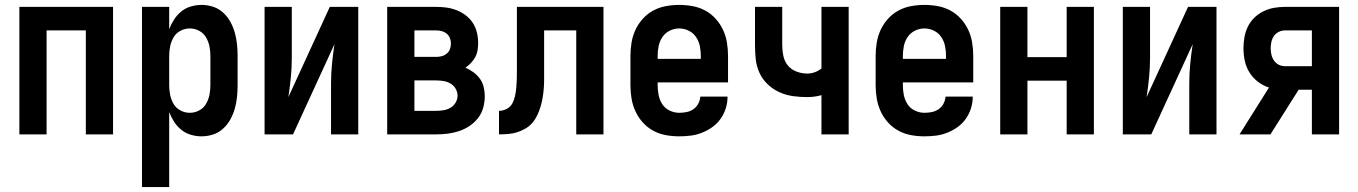

<svg xmlns="http://www.w3.org/2000/svg" viewBox="-20 -548 5540 783"><path d="M59 0V-520H441V0H330V-424H170V0Z M559 215V-520H670V-429Q678 -450 690 -468.5Q702 -487 719 -501Q736 -515 758 -521.5Q780 -528 802 -528Q826 -528 849 -520.5Q872 -513 890 -496.5Q908 -480 919.5 -459Q931 -438 937.5 -415Q944 -392 946.5 -368Q949 -344 949 -320V-200Q949 -176 946.5 -152Q944 -128 937.5 -105Q931 -82 919.5 -61Q908 -40 890 -23.5Q872 -7 849 0.5Q826 8 802 8Q780 8 758 1.5Q736 -5 719 -19Q702 -33 690 -51.5Q678 -70 670 -91V215ZM754 -88Q774 -88 792 -97.5Q810 -107 820 -124Q830 -141 834 -160.5Q838 -180 838 -200V-320Q838 -340 834 -359.5Q830 -379 820 -396Q810 -413 792 -422.5Q774 -432 754 -432Q734 -432 716 -422.5Q698 -413 688 -396Q678 -379 674 -359.5Q670 -340 670 -320V-200Q670 -180 674 -160.5Q678 -141 688 -124Q698 -107 716 -97.5Q734 -88 754 -88Z M1059 0V-520H1170V-312Q1170 -272 1166 -231.5Q1162 -191 1156 -152L1325 -520H1441V0H1330V-208Q1330 -248 1334 -288.5Q1338 -329 1344 -368L1175 0Z M1559 0V-520H1759Q1781 -520 1802 -517Q1823 -514 1843 -506Q1863 -498 1880 -485Q1897 -472 1908.5 -454Q1920 -436 1925 -415Q1930 -394 1930 -373Q1930 -358 1927.5 -343Q1925 -328 1918 -315Q1911 -302 1900.5 -291Q1890 -280 1878 -272Q1895 -265 1910.5 -253.5Q1926 -242 1937 -227Q1948 -212 1952.5 -193Q1957 -174 1957 -156Q1957 -132 1950.5 -108.5Q1944 -85 1929.5 -66.5Q1915 -48 1895 -34.5Q1875 -21 1852.5 -13.5Q1830 -6 1806.5 -3Q1783 0 1759 0ZM1670 -316H1759Q1771 -316 1782 -319Q1793 -322 1802 -329.5Q1811 -337 1815 -348Q1819 -359 1819 -371Q1819 -382 1814.5 -393Q1810 -404 1801.5 -411Q1793 -418 1782 -421Q1771 -424 1759 -424H1670ZM1670 -96H1759Q1774 -96 1789 -98.5Q1804 -101 1817 -108.5Q1830 -116 1838 -129.5Q1846 -143 1846 -158Q1846 -173 1838 -186.5Q1830 -200 1817 -207.5Q1804 -215 1789 -217.5Q1774 -220 1759 -220H1670Z M2015 0V-96Q2031 -96 2046.5 -104Q2062 -112 2069.5 -126.5Q2077 -141 2080.5 -157.5Q2084 -174 2085.5 -190.5Q2087 -207 2087.5 -223.5Q2088 -240 2088 -257V-520H2441V0H2330V-424H2199V-261Q2199 -242 2199 -223.5Q2199 -205 2197.5 -186.5Q2196 -168 2193 -149.5Q2190 -131 2184.5 -113Q2179 -95 2171 -78Q2163 -61 2151 -47Q2139 -33 2122.5 -23.5Q2106 -14 2088.5 -8.5Q2071 -3 2052 -1.5Q2033 0 2015 0Z M2750 8Q2722 8 2695 3Q2668 -2 2644 -15Q2620 -28 2601.5 -48.5Q2583 -69 2571.5 -94Q2560 -119 2555.5 -146Q2551 -173 2551 -200V-320Q2551 -347 2555.5 -374.5Q2560 -402 2571.5 -426.5Q2583 -451 2601.5 -471.5Q2620 -492 2644 -505Q2668 -518 2695.5 -523Q2723 -528 2750 -528Q2777 -528 2804.5 -523Q2832 -518 2856 -505Q2880 -492 2898.5 -471.5Q2917 -451 2928.5 -426.5Q2940 -402 2944.5 -374.5Q2949 -347 2949 -320V-212H2662V-200Q2662 -180 2666 -160Q2670 -140 2681 -123Q2692 -106 2711 -97Q2730 -88 2750 -88Q2765 -88 2780 -91Q2795 -94 2807.5 -102.5Q2820 -111 2827.5 -125Q2835 -139 2836 -154H2947Q2947 -130 2940 -107Q2933 -84 2919 -64Q2905 -44 2885.5 -30Q2866 -16 2843.5 -7Q2821 2 2797.5 5Q2774 8 2750 8ZM2662 -308H2838V-320Q2838 -340 2834 -360Q2830 -380 2818.5 -397Q2807 -414 2788.5 -423Q2770 -432 2750 -432Q2730 -432 2711.5 -423Q2693 -414 2681.5 -397Q2670 -380 2666 -360Q2662 -340 2662 -320Z M3330 0V-160Q3316 -156 3301.5 -154Q3287 -152 3272 -152Q3243 -152 3214 -156Q3185 -160 3158.5 -172Q3132 -184 3110.5 -204.5Q3089 -225 3077 -251.5Q3065 -278 3062 -307Q3059 -336 3059 -365V-520H3170V-365Q3170 -343 3174.5 -320.5Q3179 -298 3193 -281Q3207 -264 3228.5 -256Q3250 -248 3272 -248Q3288 -248 3303 -253.5Q3318 -259 3330 -269V-520H3441V0Z M3750 8Q3722 8 3695 3Q3668 -2 3644 -15Q3620 -28 3601.5 -48.5Q3583 -69 3571.5 -94Q3560 -119 3555.5 -146Q3551 -173 3551 -200V-320Q3551 -347 3555.5 -374.5Q3560 -402 3571.5 -426.5Q3583 -451 3601.5 -471.5Q3620 -492 3644 -505Q3668 -518 3695.5 -523Q3723 -528 3750 -528Q3777 -528 3804.5 -523Q3832 -518 3856 -505Q3880 -492 3898.5 -471.5Q3917 -451 3928.5 -426.5Q3940 -402 3944.5 -374.5Q3949 -347 3949 -320V-212H3662V-200Q3662 -180 3666 -160Q3670 -140 3681 -123Q3692 -106 3711 -97Q3730 -88 3750 -88Q3765 -88 3780 -91Q3795 -94 3807.5 -102.5Q3820 -111 3827.5 -125Q3835 -139 3836 -154H3947Q3947 -130 3940 -107Q3933 -84 3919 -64Q3905 -44 3885.5 -30Q3866 -16 3843.5 -7Q3821 2 3797.5 5Q3774 8 3750 8ZM3662 -308H3838V-320Q3838 -340 3834 -360Q3830 -380 3818.5 -397Q3807 -414 3788.5 -423Q3770 -432 3750 -432Q3730 -432 3711.5 -423Q3693 -414 3681.5 -397Q3670 -380 3666 -360Q3662 -340 3662 -320Z M4059 0V-520H4170V-315H4330V-520H4441V0H4330V-219H4170V0Z M4559 0V-520H4670V-312Q4670 -272 4666 -231.5Q4662 -191 4656 -152L4825 -520H4941V0H4830V-208Q4830 -248 4834 -288.5Q4838 -329 4844 -368L4675 0Z M5035 0 5155 -191Q5130 -199 5109.5 -215Q5089 -231 5075.5 -252.5Q5062 -274 5056.5 -299.5Q5051 -325 5051 -351Q5051 -374 5055 -396.5Q5059 -419 5069 -439.5Q5079 -460 5095.5 -476Q5112 -492 5132.5 -502Q5153 -512 5175.5 -516Q5198 -520 5221 -520H5441V0H5330V-182H5276L5161 0ZM5221 -278H5330V-424H5221Q5207 -424 5195 -418Q5183 -412 5175.5 -401.5Q5168 -391 5165 -377.5Q5162 -364 5162 -351Q5162 -338 5165 -325Q5168 -312 5175.5 -301Q5183 -290 5195 -284Q5207 -278 5221 -278Z"/></svg>

Font: Iosevka Fixed
Style: Bold
Weight: 700
Monospace: yes
Designer: Belleve Invis
Foundry: Belleve Invis
Version: Version 32.3.0